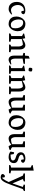

<svg xmlns="http://www.w3.org/2000/svg" viewBox="2276 -3034 1003 5594"><g transform="rotate(90 2777.0 -237.5)"><path d="M174.8 -387.7Q149.4 -361.3 137.9 -328.4Q126.5 -295.4 126.5 -258.8Q126.5 -176.3 167.5 -117.7Q185.5 -90.8 213.9 -74Q242.2 -57.1 275.9 -57.1Q294.9 -57.1 319.3 -63.2Q343.8 -69.3 364.5 -77.4Q385.3 -85.4 393.6 -90.3L404.8 -73.7Q378.4 -41.5 335.2 -14.6Q292 12.2 244.6 12.2Q176.8 12.2 129.9 -18.6Q83 -49.3 59.6 -101.6Q36.1 -153.8 36.1 -218.8Q36.1 -302.7 68.8 -360.1Q101.6 -417.5 157.2 -445.8Q212.9 -474.1 282.2 -474.1Q329.1 -474.1 359.4 -461.9Q374.5 -455.6 384.5 -443.8Q394.5 -432.1 394.5 -417Q394.5 -402.8 385.7 -388.7Q377 -374.5 363.3 -365.5Q349.6 -356.4 336.9 -356.4Q319.8 -356.4 306.2 -364.3L292 -433.1Q257.8 -432.6 228.5 -422.4Q199.2 -412.1 174.8 -387.7Z M677.2 -476.1Q737.3 -476.1 785.2 -451.4Q833 -426.8 861.3 -376Q889.6 -325.2 889.6 -250Q889.6 -181.6 861.6 -121.1Q833.5 -60.5 785.2 -24.2Q736.8 12.2 679.7 12.2Q617.2 12.2 568.1 -12Q519 -36.1 490.5 -86.9Q461.9 -137.7 461.9 -213.4Q461.9 -281.2 489.5 -341.8Q517.1 -402.3 566.2 -439.2Q615.2 -476.1 677.2 -476.1ZM779.3 -78.1Q792 -90.8 798.3 -122.8Q804.7 -154.8 804.7 -183.1Q804.7 -252.4 783.4 -304.4Q762.2 -356.4 725.6 -384Q689 -411.6 644 -411.6Q616.2 -411.6 600.6 -405Q585 -398.4 572.3 -386.2Q561.5 -374 554.2 -342Q546.9 -310.1 546.9 -279.3Q546.9 -222.7 564.2 -170.7Q581.5 -118.7 616.9 -85.4Q652.3 -52.2 703.6 -52.2Q725.6 -52.2 746.1 -58.8Q766.6 -65.4 779.3 -78.1Z M955.6 -416.5 960 -439.5 1093.8 -471.2 1111.3 -390.6Q1154.8 -424.8 1207.8 -450Q1260.7 -475.1 1299.8 -475.1Q1331.5 -475.1 1359.1 -458.7Q1386.7 -442.4 1404.5 -403.6Q1422.4 -364.7 1422.4 -301.8V-61.5L1504.4 -40L1496.1 0H1275.4L1283.7 -42.5L1335 -64V-268.6Q1335 -318.8 1321.3 -351.1Q1307.6 -383.3 1288.6 -397.5Q1278.8 -403.8 1269.5 -403.8Q1250 -403.8 1200 -392.1Q1149.9 -380.4 1115.7 -368.7Q1116.2 -365.7 1117.2 -356.2Q1118.2 -346.7 1118.2 -340.8V-61.5L1200.7 -39.6L1191.9 0H953.1L961.4 -43L1030.8 -66.4V-378.4Z M1528.3 -463.9H1600.6L1610.8 -570.8L1688 -602.5V-463.9H1842.8L1835 -421.4L1688 -396V-179.2Q1688 -136.7 1699.7 -102.3Q1711.4 -67.9 1733.9 -55.2Q1742.2 -50.8 1756.8 -50.8Q1784.2 -50.8 1815.9 -59.3Q1847.7 -67.9 1851.1 -68.4L1860.4 -45.4Q1830.6 -24.9 1790.8 -6.3Q1751 12.2 1724.1 12.2Q1600.6 12.2 1600.6 -154.3V-396L1519.5 -420.4Z M2020 -568.8Q2001 -568.8 1982.9 -573Q1964.8 -577.1 1959.5 -584.5Q1953.6 -591.8 1953.6 -611.3Q1953.6 -630.4 1958.5 -649.7Q1963.4 -668.9 1970.2 -673.3Q1977.5 -678.7 1996.1 -678.7Q2014.6 -678.7 2034.2 -673.6Q2053.7 -668.5 2058.6 -662.1Q2064 -655.3 2064 -637.7Q2064 -619.1 2058.8 -599.1Q2053.7 -579.1 2046.9 -573.7Q2041.5 -568.8 2020 -568.8ZM1966.3 -61.5V-378.9L1891.1 -416.5L1895.5 -439.5L2053.7 -471.2V-61.5L2134.3 -40L2125.5 0H1887.7L1895 -41Z M2179.7 -416.5 2184.1 -439.5 2317.9 -471.2 2335.4 -390.6Q2378.9 -424.8 2431.9 -450Q2484.9 -475.1 2523.9 -475.1Q2555.7 -475.1 2583.3 -458.7Q2610.8 -442.4 2628.7 -403.6Q2646.5 -364.7 2646.5 -301.8V-61.5L2728.5 -40L2720.2 0H2499.5L2507.8 -42.5L2559.1 -64V-268.6Q2559.1 -318.8 2545.4 -351.1Q2531.7 -383.3 2512.7 -397.5Q2502.9 -403.8 2493.7 -403.8Q2474.1 -403.8 2424.1 -392.1Q2374 -380.4 2339.8 -368.7Q2340.3 -365.7 2341.3 -356.2Q2342.3 -346.7 2342.3 -340.8V-61.5L2424.8 -39.6L2416 0H2177.2L2185.5 -43L2254.9 -66.4V-378.4Z M2746.6 -424.3 2754.9 -463.9H2910.6V-197.3Q2910.6 -145.5 2924.6 -112.8Q2938.5 -80.1 2958 -65.9Q2968.3 -58.1 2983.9 -58.1Q3013.7 -58.1 3052 -65.9Q3090.3 -73.7 3116.7 -85V-390.6L3027.3 -424.3L3036.1 -463.9H3203.6V-93.8Q3211.9 -81.5 3228 -71Q3244.1 -60.5 3261.2 -54Q3278.3 -47.4 3288.1 -45.9L3281.7 -16.6Q3264.6 -7.8 3228.5 2.2Q3192.4 12.2 3170.4 12.2Q3166.5 -2.4 3153.6 -28.6Q3140.6 -54.7 3127.9 -66.4Q3097.7 -34.2 3048.1 -11Q2998.5 12.2 2951.2 12.2Q2916.5 12.2 2887.7 -4.4Q2858.9 -21 2841.1 -59.8Q2823.2 -98.6 2823.2 -162.1V-390.6Z M3552.2 -476.1Q3612.3 -476.1 3660.2 -451.4Q3708 -426.8 3736.3 -376Q3764.6 -325.2 3764.6 -250Q3764.6 -181.6 3736.6 -121.1Q3708.5 -60.5 3660.2 -24.2Q3611.8 12.2 3554.7 12.2Q3492.2 12.2 3443.1 -12Q3394 -36.1 3365.5 -86.9Q3336.9 -137.7 3336.9 -213.4Q3336.9 -281.2 3364.5 -341.8Q3392.1 -402.3 3441.2 -439.2Q3490.2 -476.1 3552.2 -476.1ZM3654.3 -78.1Q3667 -90.8 3673.3 -122.8Q3679.7 -154.8 3679.7 -183.1Q3679.7 -252.4 3658.4 -304.4Q3637.2 -356.4 3600.6 -384Q3564 -411.6 3519 -411.6Q3491.2 -411.6 3475.6 -405Q3460 -398.4 3447.3 -386.2Q3436.5 -374 3429.2 -342Q3421.9 -310.1 3421.9 -279.3Q3421.9 -222.7 3439.2 -170.7Q3456.5 -118.7 3491.9 -85.4Q3527.3 -52.2 3578.6 -52.2Q3600.6 -52.2 3621.1 -58.8Q3641.6 -65.4 3654.3 -78.1Z M3811.5 -424.3 3819.8 -463.9H3975.6V-197.3Q3975.6 -145.5 3989.5 -112.8Q4003.4 -80.1 4022.9 -65.9Q4033.2 -58.1 4048.8 -58.1Q4078.6 -58.1 4116.9 -65.9Q4155.3 -73.7 4181.6 -85V-390.6L4092.3 -424.3L4101.1 -463.9H4268.6V-93.8Q4276.9 -81.5 4293 -71Q4309.1 -60.5 4326.2 -54Q4343.3 -47.4 4353 -45.9L4346.7 -16.6Q4329.6 -7.8 4293.5 2.2Q4257.3 12.2 4235.4 12.2Q4231.4 -2.4 4218.5 -28.6Q4205.6 -54.7 4192.9 -66.4Q4162.6 -34.2 4113 -11Q4063.5 12.2 4016.1 12.2Q3981.4 12.2 3952.6 -4.4Q3923.8 -21 3906 -59.8Q3888.2 -98.6 3888.2 -162.1V-390.6Z M4502.9 -394.5Q4488.3 -383.8 4488.3 -360.4Q4488.3 -322.3 4536.6 -296.9Q4549.3 -290 4562.7 -285.4Q4576.2 -280.8 4600.6 -273.4Q4629.4 -264.6 4647.2 -258.1Q4665 -251.5 4681.6 -240.7Q4705.6 -225.6 4719.2 -200.4Q4732.9 -175.3 4732.9 -140.6Q4732.9 -90.8 4710 -56.4Q4687 -22 4647.5 -4.9Q4607.9 12.2 4558.1 12.2Q4517.1 12.2 4487.3 4.9Q4457.5 -2.4 4437.3 -13.7Q4417 -24.9 4395.5 -42L4417.5 -148.9L4468.8 -137.2L4486.8 -43Q4529.8 -43 4571.5 -49.8Q4613.3 -56.6 4637.7 -72.3Q4655.3 -83.5 4655.3 -111.3Q4655.3 -129.9 4647.2 -145Q4639.2 -160.2 4620.1 -172.9Q4607.4 -181.2 4591.8 -187.5Q4576.2 -193.8 4552.2 -201.2Q4548.3 -202.1 4534.4 -207Q4520.5 -211.9 4508.8 -216.6Q4497.1 -221.2 4487.8 -226.6Q4455.1 -244.6 4436 -274.4Q4417 -304.2 4417 -343.8Q4417 -388.2 4442.1 -418Q4467.3 -447.8 4508.1 -461.9Q4548.8 -476.1 4597.2 -476.1Q4652.3 -476.1 4689.9 -454.6Q4723.6 -434.1 4723.6 -407.7Q4723.6 -393.6 4714.8 -379.9Q4706.1 -366.2 4692.6 -357.9Q4679.2 -349.6 4666.5 -349.6Q4649.9 -349.6 4636.2 -356.4L4621.6 -432.6Q4590.3 -430.2 4557.4 -420.2Q4524.4 -410.2 4502.9 -394.5Z M4788.1 -666.5 4792.5 -689.5 4950.7 -718.8V-61.5L5033.7 -40L5024.9 0H4787.6L4795.9 -40.5L4863.3 -61.5V-628.4Z M5548.3 -463.9 5542 -430.7 5490.2 -402.8 5374 -79.1Q5338.4 20.5 5310.1 83Q5281.7 145.5 5252.2 183.8Q5222.7 222.2 5188 236.3Q5168 244.1 5146.5 244.1Q5124.5 244.1 5102.5 238.3Q5080.6 232.4 5065.7 219.2Q5050.8 206.1 5050.8 186Q5050.8 171.9 5060.3 156.7Q5069.8 141.6 5084 131.3Q5098.1 121.1 5110.4 121.1Q5118.7 121.1 5128.4 123.3Q5138.2 125.5 5144.5 129.9L5159.2 207Q5170.4 200.2 5192.1 171.1Q5213.9 142.1 5238.5 99.1Q5263.2 56.2 5284.2 10.3L5099.1 -400.4L5029.3 -427.2L5036.1 -463.9H5269L5262.7 -429.2L5196.3 -403.3L5324.2 -100.1L5427.7 -402.3L5357.4 -427.2L5363.8 -463.9Z"/></g></svg>

Font: Vesper Libre
Style: Regular
Weight: 400
Designer: Robert Keller & Kimya Gandhi
Foundry: Mota Italic
Version: Version 1.058